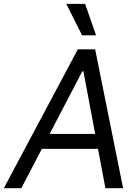

<svg xmlns="http://www.w3.org/2000/svg" viewBox="-63 -986 713 1006"><path d="M48.8 0H-43L344.7 -727.5H435.5L582 0H489.3L374 -612.3H368.2ZM129.9 -284.2H502L489.3 -206.1H117.2ZM367.2 -800.8 284.2 -965.8H382.8L440.4 -800.8Z"/></svg>

Font: Inter Tight
Style: Italic
Weight: 400
Italic angle: -9.39999°
Designer: Rasmus Andersson
Foundry: rsms
Version: Version 3.002